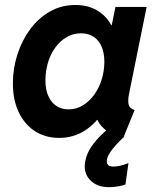

<svg xmlns="http://www.w3.org/2000/svg" viewBox="-20 -551 633 778"><path d="M219.7 7.8Q164.6 7.8 122.3 -19Q80.1 -45.9 56.2 -95.7Q32.2 -145.5 32.2 -213.4Q32.2 -273.4 50.5 -330.3Q68.8 -387.2 102.1 -432.4Q135.3 -477.5 181.9 -504.2Q228.5 -530.8 285.6 -530.8Q341.8 -530.8 381.6 -503.7Q421.4 -476.6 439.9 -430.2L369.1 -448.7H486.8L423.8 -405.3L447.8 -522.9H574.2L502.4 -168Q497.6 -142.6 501.2 -127.2Q504.9 -111.8 525.4 -105L479.5 7.8Q447.3 0.5 421.9 -14.9Q396.5 -30.3 382.3 -51.3Q368.2 -72.3 370.1 -96.2L434.1 -65.4H312.5L402.8 -106Q369.6 -50.8 323.2 -21.5Q276.9 7.8 219.7 7.8ZM257.8 -107.9Q289.6 -107.9 316.2 -124.3Q342.8 -140.6 362.3 -168Q381.8 -195.3 392.3 -229.7Q402.8 -264.2 402.8 -300.8Q402.8 -354.5 377.7 -385.3Q352.5 -416 308.1 -416Q275.9 -416 249.3 -400.1Q222.7 -384.3 203.4 -357.4Q184.1 -330.6 174.1 -296.4Q164.1 -262.2 164.1 -225.6Q164.1 -171.4 189.2 -139.6Q214.4 -107.9 257.8 -107.9ZM422.4 207.5Q372.1 207.5 344.2 177.7Q316.4 147.9 325.7 101.1Q332 69.3 350.8 42.5Q369.6 15.6 392.1 -5.6Q414.6 -26.9 430.7 -40.5L478 7.8Q463.9 21 449.7 36.6Q435.5 52.2 425.5 67.6Q415.5 83 413.1 96.7Q411.1 107.4 416.5 115.7Q421.9 124 440.9 124Q452.1 124 466.8 120.6Q481.4 117.2 500.5 109.9L488.3 196.8Q476.1 201.2 457.5 204.3Q439 207.5 422.4 207.5Z"/></svg>

Font: Reddit Sans
Style: Bold Italic
Weight: 700
Italic angle: -11.25°
Designer: Stephen Hutchings
Version: Version 1.013